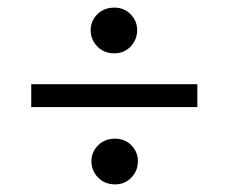

<svg xmlns="http://www.w3.org/2000/svg" viewBox="-20 -535 600 504"><path d="M62 -254V-314H498V-254ZM282 -51Q255 -51 237.5 -69Q220 -87 220 -112Q220 -136 237.5 -153.5Q255 -171 282 -171Q308 -171 325 -153.5Q342 -136 342 -112Q342 -87 325 -69Q308 -51 282 -51ZM280 -395Q253 -395 235.5 -413Q218 -431 218 -456Q218 -480 235.5 -497.5Q253 -515 280 -515Q306 -515 323 -497.5Q340 -480 340 -456Q340 -431 323 -413Q306 -395 280 -395Z"/></svg>

Font: Baskervville
Style: Bold
Weight: 700
Version: Version 1.100